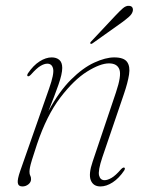

<svg xmlns="http://www.w3.org/2000/svg" viewBox="-20 -647 524 674"><path d="M77.5 -379.5Q73.5 -381.5 78 -389.5Q97 -417.5 119 -431.5Q141 -445.5 161.5 -445.5Q178 -445.5 188.2 -436.8Q198.5 -428 198.5 -408.5Q198.5 -387.5 185.2 -349.5Q172 -311.5 150 -257Q187.5 -326 229.2 -367.5Q271 -409 310.8 -427.2Q350.5 -445.5 381 -445.5Q414.5 -445.5 426 -429.8Q437.5 -414 433 -385.2Q428.5 -356.5 415 -317L339 -94Q323.5 -47.5 327.8 -31Q332 -14.5 347 -14.5Q357.5 -14.5 371.5 -22.5Q385.5 -30.5 405 -53Q412.5 -60.5 416.5 -58.5Q420.5 -56.5 416 -48.5Q397.5 -21 375.5 -6.8Q353.5 7.5 332.5 7.5Q307.5 7.5 298.8 -14Q290 -35.5 305.5 -80.5L387 -322.5Q407 -381.5 399.2 -403Q391.5 -424.5 362.5 -424.5Q332 -424.5 285.8 -395.8Q239.5 -367 191.8 -304.5Q144 -242 110 -141Q98 -104.5 92.2 -85.8Q86.5 -67 85 -58.2Q83.5 -49.5 83.5 -44Q83.5 -35 86.2 -30.5Q89 -26 89 -18Q89 -7.5 79.8 0Q70.5 7.5 58.5 7.5Q44.5 7.5 42.5 -4.8Q40.5 -17 51 -47L152.5 -336.5Q170.5 -387.5 166.5 -405.5Q162.5 -423.5 146 -423.5Q135.5 -423.5 122 -415.5Q108.5 -407.5 89 -385.5Q81.5 -377.5 77.5 -379.5ZM384.5 -591.5Q400 -608 411.2 -617.8Q422.5 -627.5 433 -626.5Q442 -626 445 -620Q448 -614 445.5 -606Q442.5 -596.5 432.5 -587.8Q422.5 -579 409 -569L305 -495Q300 -491.5 297.5 -494Q295 -496.5 300.5 -502Z"/></svg>

Font: Fraunces 72pt Thin
Style: Italic
Weight: 100
Italic angle: -16°
Version: Version 1.000;[b76b70a41]